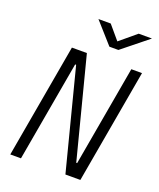

<svg xmlns="http://www.w3.org/2000/svg" viewBox="-162 -997 909 1096"><g transform="rotate(20 293.0 -449.0)"><path d="M369.6 0 212.9 -609.4H207L99.6 0H34.7L156.7 -693.4H247.6L404.8 -84H410.2L517.6 -693.4H582.5L460.4 0ZM356 -771.5 243.2 -898.4H317.9L388.2 -815.4L487.8 -898.4H568.4L410.6 -771.5Z"/></g></svg>

Font: Cascadia Mono Light
Style: Italic
Weight: 300
Italic angle: -10°
Monospace: yes
Designer: Aaron Bell
Foundry: Saja Typeworks
Version: Version 2404.023; ttfautohint (v1.8.4)